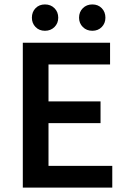

<svg xmlns="http://www.w3.org/2000/svg" viewBox="-20 -847 578 867"><path d="M83 0V-654H477V-556H199V-389H434V-291H199V-98H487V0ZM183 -708Q157 -708 140.5 -725Q124 -742 124 -767Q124 -793 140.5 -810Q157 -827 183 -827Q209 -827 226 -810Q243 -793 243 -767Q243 -742 226 -725Q209 -708 183 -708ZM397 -708Q371 -708 354 -725Q337 -742 337 -767Q337 -793 354 -810Q371 -827 397 -827Q423 -827 439.5 -810Q456 -793 456 -767Q456 -742 439.5 -725Q423 -708 397 -708Z"/></svg>

Font: Source Sans Pro SemiBold
Style: Regular
Weight: 600
Designer: Paul D. Hunt
Foundry: Adobe Systems Incorporated
Version: Version 2.045;hotconv 1.0.109;makeotfexe 2.5.65596